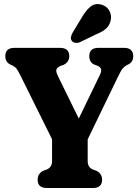

<svg xmlns="http://www.w3.org/2000/svg" viewBox="-20 -939 692 959"><path d="M490 -41.5Q490 0 444.5 0H213.5Q168 0 168 -41.5Q168 -72 196 -86L216 -93.5Q240 -105.5 240 -133.5V-243.5L81.5 -563Q69 -588 62.2 -596.5Q55.5 -605 45.5 -610L31 -617Q6.5 -629 6.5 -658.5Q6.5 -700 52.5 -700H279.5Q326 -700 326 -658.5Q326 -629 296.5 -614.5L283.5 -610.5Q263.5 -601 261.2 -590.2Q259 -579.5 272.5 -552.5L373.5 -347L478 -563Q487.5 -582.5 485 -593Q482.5 -603.5 466.5 -611L449.5 -617Q426 -629 426 -658.5Q426 -700 471.5 -700H600Q623.5 -700 634.5 -688.8Q645.5 -677.5 645.5 -658.5Q645.5 -645 640.2 -635Q635 -625 621.5 -617.5L614 -614Q600.5 -606.5 592 -596Q583.5 -585.5 567.5 -552L418 -243V-133.5Q418 -105 441.5 -93.5L461.5 -86Q490 -71.5 490 -41.5ZM388.5 -851.5Q408.5 -886.5 431.5 -905.5Q454.5 -924.5 486.5 -916Q514.5 -908 526.8 -884Q539 -860 532.5 -835Q526 -810.5 508.8 -795.2Q491.5 -780 458 -766.5L379.5 -728.5Q368.5 -723.5 357 -725Q345.5 -726.5 339 -734.5Q332 -744 334.5 -754.5Q337 -765 343 -776.5Z"/></svg>

Font: Fraunces 144pt S100
Style: Bold
Weight: 700
Version: Version 1.000; ttfautohint (v1.8.3)